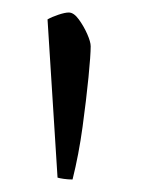

<svg xmlns="http://www.w3.org/2000/svg" viewBox="-20 -724 230 307"><path d="M96 -437Q89 -437 82 -438Q75 -439 72 -440L56 -693Q63 -697 73.5 -700.5Q84 -704 90 -704Q98 -704 106 -693Q114 -682 119.5 -669.5Q125 -657 125 -650Q125 -636 121.5 -600.5Q118 -565 112 -521Q106 -477 96 -437Z"/></svg>

Font: Texturina Thin
Style: Regular
Weight: 100
Designer: Guillermo Torres Carreño
Foundry: Omnibus-Type
Version: Version 1.002; ttfautohint (v1.8.3)